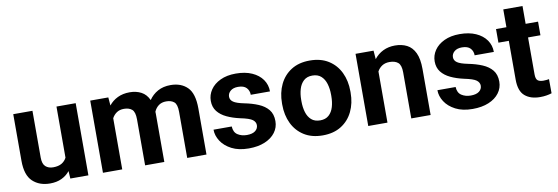

<svg xmlns="http://www.w3.org/2000/svg" viewBox="-51 -1017 4020 1384"><g transform="rotate(-10 1958.5 -325.0)"><path d="M375.5 0 372.1 -55.2Q347.2 -24.4 311 -7.3Q274.9 9.8 226.6 9.8Q148.4 9.8 99.6 -36.1Q50.8 -82 50.8 -187V-528.3H191.4V-186Q191.4 -139.2 212.9 -120.1Q234.4 -101.1 268.1 -101.1Q307.1 -101.1 331.1 -115.5Q355 -129.9 367.2 -154.3V-528.3H507.8V0Z M842.8 -427.7Q811.5 -427.7 790 -413.3Q768.6 -398.9 755.4 -374.5V0H614.3V-528.3H746.6L751.5 -468.3Q777.3 -501 815.7 -519.5Q854 -538.1 903.8 -538.1Q951.7 -538.1 988.3 -518.8Q1024.9 -499.5 1044.4 -456.5Q1069.8 -494.1 1109.6 -516.1Q1149.4 -538.1 1203.1 -538.1Q1279.8 -538.1 1325.9 -492.7Q1372.1 -447.3 1372.1 -337.4V0H1231V-337.4Q1231 -392.1 1209.7 -409.9Q1188.5 -427.7 1151.9 -427.7Q1119.1 -427.7 1096.9 -411.4Q1074.7 -395 1063 -367.7Q1063.5 -360.4 1063.5 -352.5V0H922.9V-336.9Q922.9 -390.6 901.6 -409.2Q880.4 -427.7 842.8 -427.7Z M1766.6 -146Q1766.6 -168.9 1745.4 -185.3Q1724.1 -201.7 1657.2 -215.3Q1603.5 -227.1 1561 -247.1Q1518.6 -267.1 1494.1 -298.3Q1469.7 -329.6 1469.7 -375Q1469.7 -418.9 1494.9 -456.1Q1520 -493.2 1567.4 -515.6Q1614.7 -538.1 1680.7 -538.1Q1749 -538.1 1798.6 -516.1Q1848.1 -494.1 1875 -455.8Q1901.9 -417.5 1901.9 -368.7H1761.2Q1761.2 -399.4 1741.7 -420.2Q1722.2 -440.9 1680.2 -440.9Q1644.5 -440.9 1624.5 -423.6Q1604.5 -406.2 1604.5 -381.8Q1604.5 -357.9 1626.5 -342.8Q1648.4 -327.6 1703.6 -316.4Q1760.7 -305.2 1805.9 -286.1Q1851.1 -267.1 1877.2 -235.1Q1903.3 -203.1 1903.3 -151.4Q1903.3 -105 1876 -68.4Q1848.6 -31.7 1798.8 -11Q1749 9.8 1681.2 9.8Q1606.9 9.8 1556.2 -16.6Q1505.4 -43 1479.2 -83.7Q1453.1 -124.5 1453.1 -167.5H1586.4Q1588.4 -124.5 1616.9 -106.2Q1645.5 -87.9 1684.1 -87.9Q1724.6 -87.9 1745.6 -104.2Q1766.6 -120.6 1766.6 -146Z M1972.2 -258.8V-269Q1972.2 -346.2 2001.5 -407Q2030.8 -467.8 2086.4 -502.9Q2142.1 -538.1 2221.7 -538.1Q2302.2 -538.1 2358.2 -502.9Q2414.1 -467.8 2443.4 -407Q2472.7 -346.2 2472.7 -269V-258.8Q2472.7 -182.1 2443.4 -121.3Q2414.1 -60.5 2358.4 -25.4Q2302.7 9.8 2222.7 9.8Q2142.6 9.8 2086.7 -25.4Q2030.8 -60.5 2001.5 -121.3Q1972.2 -182.1 1972.2 -258.8ZM2112.8 -269V-258.8Q2112.8 -214.8 2123.5 -179Q2134.3 -143.1 2158.4 -121.6Q2182.6 -100.1 2222.7 -100.1Q2262.2 -100.1 2286.1 -121.6Q2310.1 -143.1 2320.8 -179Q2331.5 -214.8 2331.5 -258.8V-269Q2331.5 -312 2320.8 -348.1Q2310.1 -384.3 2285.9 -406.2Q2261.7 -428.2 2221.7 -428.2Q2182.1 -428.2 2158.2 -406.2Q2134.3 -384.3 2123.5 -348.1Q2112.8 -312 2112.8 -269Z M2786.6 -427.7Q2754.9 -427.7 2732.4 -413.3Q2710 -398.9 2696.8 -374.5V0H2556.2V-528.3H2688L2692.9 -465.3Q2720.2 -500.5 2759 -519.3Q2797.9 -538.1 2845.7 -538.1Q2895.5 -538.1 2933.1 -518.8Q2970.7 -499.5 2991.7 -455.3Q3012.7 -411.1 3012.7 -336.9V0H2871.1V-337.4Q2871.1 -389.6 2849.1 -408.7Q2827.1 -427.7 2786.6 -427.7Z M3405.3 -146Q3405.3 -168.9 3384 -185.3Q3362.8 -201.7 3295.9 -215.3Q3242.2 -227.1 3199.7 -247.1Q3157.2 -267.1 3132.8 -298.3Q3108.4 -329.6 3108.4 -375Q3108.4 -418.9 3133.5 -456.1Q3158.7 -493.2 3206.1 -515.6Q3253.4 -538.1 3319.3 -538.1Q3387.7 -538.1 3437.3 -516.1Q3486.8 -494.1 3513.7 -455.8Q3540.5 -417.5 3540.5 -368.7H3399.9Q3399.9 -399.4 3380.4 -420.2Q3360.8 -440.9 3318.8 -440.9Q3283.2 -440.9 3263.2 -423.6Q3243.2 -406.2 3243.2 -381.8Q3243.2 -357.9 3265.1 -342.8Q3287.1 -327.6 3342.3 -316.4Q3399.4 -305.2 3444.6 -286.1Q3489.7 -267.1 3515.9 -235.1Q3542 -203.1 3542 -151.4Q3542 -105 3514.6 -68.4Q3487.3 -31.7 3437.5 -11Q3387.7 9.8 3319.8 9.8Q3245.6 9.8 3194.8 -16.6Q3144 -43 3117.9 -83.7Q3091.8 -124.5 3091.8 -167.5H3225.1Q3227.1 -124.5 3255.6 -106.2Q3284.2 -87.9 3322.8 -87.9Q3363.3 -87.9 3384.3 -104.2Q3405.3 -120.6 3405.3 -146Z M3892.1 -528.3V-428.7H3801.3V-159.2Q3801.3 -125 3814.9 -113.8Q3828.6 -102.5 3856.4 -102.5Q3869.6 -102.5 3879.9 -103.8Q3890.1 -105 3897.9 -106.4L3898.4 -2.9Q3880.4 2.9 3859.4 6.3Q3838.4 9.8 3813 9.8Q3743.2 9.8 3701.9 -25.6Q3660.6 -61 3660.6 -145V-428.7H3584.5V-528.3H3660.6V-658.7H3801.3V-528.3Z"/></g></svg>

Font: Vazirmatn UI FD
Style: Bold
Weight: 700
Designer: Saber Rastikerdar
Foundry: Saber Rastikerdar
Version: Version 33.003